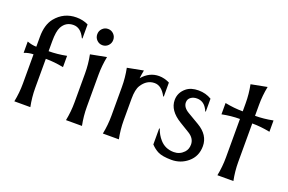

<svg xmlns="http://www.w3.org/2000/svg" viewBox="-96 -1085 2151 1433"><g transform="rotate(20 979.5 -368.5)"><path d="M83 0Q97.7 -73.2 97.7 -146.5V-378.4Q63 -378.4 24.4 -363.8V-453.6Q62.5 -439 97.7 -439V-517.6Q97.7 -613.8 141.6 -668.5Q205.6 -747.1 306.2 -747.1Q358.4 -747.1 400.4 -726.1V-614.7H395.5Q362.3 -686.5 304.2 -686.5Q243.2 -686.5 213.9 -631.8Q195.3 -597.2 195.3 -517.6V-439Q263.7 -439 336.9 -453.6V-363.8Q263.7 -378.4 195.3 -378.4V-146.5Q195.3 -74.2 210 0Z M493.2 0Q507.8 -73.2 507.8 -146.5V-376Q507.8 -449.2 493.2 -522.5L620.1 -546.9Q605.5 -473.6 605.5 -400.4V-146.5Q605.5 -73.2 620.1 0ZM511.7 -637Q493.2 -655.8 493.2 -682.6Q493.2 -709.5 511.7 -728.3Q530.3 -747.1 556.6 -747.1Q583 -747.1 601.6 -728.3Q620.1 -709.5 620.1 -682.6Q620.1 -655.8 601.6 -637Q583 -618.2 556.6 -618.2Q530.3 -618.2 511.7 -637Z M786.1 0Q800.8 -73.2 800.8 -146.5V-376Q800.8 -449.2 786.1 -522.5L913.1 -546.9Q906.7 -514.6 902.8 -481.9Q958 -546.9 1034.7 -546.9Q1077.1 -546.9 1119.1 -525.9V-414.6H1114.3Q1076.2 -486.3 1021.5 -486.3Q959 -486.3 919.9 -424.3Q898.4 -390.1 898.4 -317.4V-146.5Q898.4 -73.2 913.1 0Z M1168 -179.7H1172.9Q1187.5 -134.8 1218.8 -99.6Q1261.7 -50.8 1330.1 -50.8Q1377 -50.8 1409.7 -85.4Q1432.6 -109.9 1432.6 -147Q1432.6 -196.3 1382.3 -227.1L1303.7 -274.9Q1204.1 -335.4 1204.1 -418.9Q1204.1 -478 1252.4 -517.6Q1288.1 -546.9 1348.6 -546.9Q1405.8 -546.9 1452.1 -519V-416.5H1447.3Q1444.3 -427.7 1432.1 -445.8Q1404.8 -486.3 1356.9 -486.3Q1330.6 -486.3 1311.5 -473.6Q1288.6 -458.5 1288.6 -430.7Q1288.6 -391.1 1336.9 -362.8L1428.2 -309.1Q1520 -254.9 1520 -166.5Q1520 -85.4 1461.9 -36.6Q1406.7 9.8 1333 9.8Q1260.7 9.3 1225.6 -8.3Q1195.3 -23.4 1168 -52.2Z M1695.8 0Q1710.4 -73.2 1710.4 -146.5V-452.1Q1641.1 -452.1 1568.8 -437.5V-527.3Q1640.1 -512.7 1710.4 -512.7V-576.2Q1710.4 -649.4 1695.8 -722.7L1822.8 -747.1Q1808.1 -673.8 1808.1 -600.6V-512.7Q1876.5 -512.7 1949.7 -527.3V-437.5Q1876.5 -452.1 1808.1 -452.1V-146.5Q1808.1 -73.2 1822.8 0Z"/></g></svg>

Font: Classica
Style: Book
Weight: 400
Version: Version 1.001